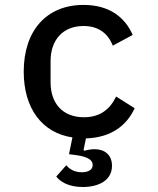

<svg xmlns="http://www.w3.org/2000/svg" viewBox="-20 -548 640 777"><path d="M318.2 -528.1C167.3 -528.1 76 -422.9 76 -258.2C76 -111.2 148.4 -10.7 273.1 8.2L259.2 76L284.4 79.2C342.7 86.6 355.1 103 355.1 120C355.1 139.9 335.9 149.1 311.1 149.1C281.2 149.1 260.7 136 248.2 120.7L207.7 166.5C222.7 186.1 256 208.8 315 208.8C377.1 208.8 433.2 183.6 433.2 122.9C433.2 78.1 402.7 55.8 363.3 55.8C349.8 55.8 335.2 58.2 321.4 62.1L318.2 58.9L327.8 12.1C430 8.9 493.3 -40.5 524.9 -110.1L449.9 -157.3C425.1 -105.8 384.9 -73.5 320 -73.5C231.9 -73.5 184.7 -131.4 184.7 -214.8V-301.1C184.7 -384.6 233 -442.8 318.2 -442.8C378.9 -442.8 417.6 -411.9 436.4 -363.3L517 -406.6C485.8 -478.3 422.2 -528.1 318.2 -528.1Z"/></svg>

Font: Margiela Mono Medium
Style: Regular
Weight: 500
Designer: Mike Abbink, Paul van der Laan, Pieter van Rosmalen
Foundry: Bold Monday
Version: Version 2.003 2021